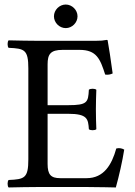

<svg xmlns="http://www.w3.org/2000/svg" viewBox="-20 -825 597 847"><path d="M218 -753C218 -725 242 -701 270 -701C298 -701 322 -725 322 -753C322 -781 298 -805 270 -805C242 -805 218 -781 218 -753ZM281 -361H190V-541C190 -585 202 -605 256 -605H331C406 -605 422 -565 444 -496C456.4 -494.2 467.2 -496.3 477 -501C472 -542 457 -638 455 -646C455 -648 454 -649 451 -649C434 -646 426 -645 402 -645H147C116.5 -645 58 -646 18 -647C12 -641 12 -620 18 -614C88 -611 105 -606 105 -523V-122C105 -39 88 -34 18 -31C12 -25 12 -4 18 2C55 1 115 0 148 0H363C411 0 491 2 491 2C505 -48 520 -114 528 -165C517.6 -171 506.1 -173.2 493 -170C473 -98 438 -39 362 -39H246C204 -39 190 -55 190 -102V-323H281C366 -323 369 -300 372 -255C378 -249 399 -249 405 -255C404 -281 403 -308.7 403 -343C403 -371 404 -405 405 -429C399 -435 378 -435 372 -429C369 -374 366 -361 281 -361Z"/></svg>

Font: Libertinus Serif
Style: Regular
Weight: 400
Designer: Philipp H. Poll
Foundry: Khaled Hosny
Version: Version 6.2